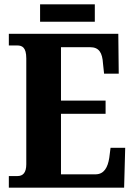

<svg xmlns="http://www.w3.org/2000/svg" viewBox="-20 -871 625 891"><path d="M166 -770H420V-851H166ZM21 0H556L561 -185H493L487 -138C480 -94 463 -62 423 -62H263V-343H470V-404H263V-652H398C440 -652 455 -626 458 -576L463 -529H531L529 -714H21V-660H60C82 -660 102 -652 102 -600V-109C102 -70 87 -54 61 -54H21Z"/></svg>

Font: Noto Serif Condensed ExtraBold
Style: Regular
Weight: 800
Width: 3
Designer: Monotype Design Team
Foundry: Monotype Imaging Inc.
Version: Version 2.013